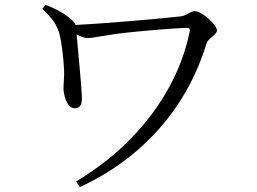

<svg xmlns="http://www.w3.org/2000/svg" viewBox="-20 -728 1040 777"><path d="M165 -708 151 -692C193 -654 211 -625 220 -593C230 -556 237 -490 239 -450C241 -416 237 -396 237 -370C237 -346 250 -290 282 -290C310 -290 313 -314 311 -343C309 -388 295 -533 290 -589C306 -580 321 -574 335 -574C359 -574 418 -588 493 -596C568 -604 696 -615 737 -615C747 -615 749 -611 748 -603C700 -357 524 -133 288 6L303 29C554 -86 737 -291 816 -553C821 -572 858 -587 858 -605C858 -627 797 -683 768 -683C752 -683 732 -664 713 -662C616 -651 378 -631 286 -627C284 -632 282 -636 278 -640C247 -671 210 -691 165 -708Z"/></svg>

Font: Source Han Serif KR
Style: Regular
Weight: 400
Designer: Ryoko NISHIZUKA 西塚涼子 (kana & ideographs); Frank Grießhammer (Latin, Greek & Cyrillic); Wenlong ZHANG 张文龙 (bopomofo); San
Foundry: Adobe
Version: Version 2.001;hotconv 1.1.0;makeotfexe 2.6.0